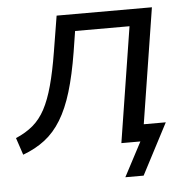

<svg xmlns="http://www.w3.org/2000/svg" viewBox="-57 -550 718 727"><g transform="rotate(-5 302.0 -186.0)"><path d="M390.4 130 459 0H391L401.2 -63.8H561.1L459.9 130ZM12.6 11.3 -9.1 -53.7Q29.1 -70 56.2 -92.9Q83.3 -115.9 102.4 -151.5Q121.4 -187 135.7 -239.5Q150.1 -292 162.2 -366.2L184.5 -502.3H546.7L467.3 0H386.7L456 -438.2H249.1L236.6 -359.1Q222.5 -272.7 203.6 -210.2Q184.7 -147.8 158.3 -104.7Q132 -61.6 96.2 -34Q60.4 -6.4 12.6 11.3Z"/></g></svg>

Font: Mulish ExtraLight
Style: Italic
Weight: 200
Italic angle: -9°
Designer: Vernon Adams
Foundry: Vernon Adams
Version: Version 3.603